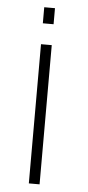

<svg xmlns="http://www.w3.org/2000/svg" viewBox="-54 -778 373 810"><g transform="rotate(5 133.0 -373.0)"><path d="M100 0H145.5V-589.5H100ZM100 -746V-678H145.5V-746Z"/></g></svg>

Font: Anybody Expanded ExtraLight
Style: Regular
Weight: 250
Width: 7
Version: Version 1.113;gftools[0.9.25]